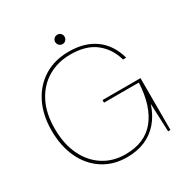

<svg xmlns="http://www.w3.org/2000/svg" viewBox="-190 -986 1107 1151"><g transform="rotate(-30 363.5 -411.0)"><path d="M362 12Q267 12 196 -34.5Q125 -81 86.5 -163Q48 -245 48 -353Q48 -460 88.5 -541Q129 -622 202 -667Q275 -712 373 -712Q483 -712 555 -659.5Q627 -607 654 -508H632Q609 -591 545.5 -641.5Q482 -692 373 -692Q285 -692 216.5 -651.5Q148 -611 109 -535.5Q70 -460 70 -353Q70 -248 107 -170.5Q144 -93 210 -50.5Q276 -8 362 -8Q496 -8 566.5 -94.5Q637 -181 645 -341H404V-359H667V0H651L643 -194Q621 -127 581.5 -81Q542 -35 487 -11.5Q432 12 362 12ZM365 -769Q351 -769 341.5 -779Q332 -789 332 -802Q332 -815 341.5 -824.5Q351 -834 365 -834Q379 -834 388 -824.5Q397 -815 397 -802Q397 -789 388 -779Q379 -769 365 -769Z"/></g></svg>

Font: DM Sans 24pt Thin
Style: Regular
Weight: 250
Designer: Colophon Foundry, Jonny Pinhorn
Foundry: Colophon Foundry
Version: Version 4.004;gftools[0.9.30]